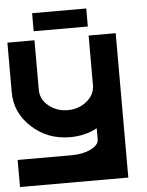

<svg xmlns="http://www.w3.org/2000/svg" viewBox="-53 -785 633 828"><g transform="rotate(-5 263.5 -371.0)"><path d="M351.6 -664.1H117.2V-742.2H351.6ZM468.8 0H0V-117.2H234.4Q282.7 -117.2 317.4 -134.3Q351.6 -151.4 351.6 -175.3V-223.6Q299.3 -195.3 234.4 -195.3Q137.2 -195.3 68.6 -258.3Q0 -321.3 0 -410.2V-625H117.2V-410.2Q117.2 -369.6 151.6 -341.1Q186 -312.5 234.4 -312.5Q282.7 -312.5 317.1 -341.1Q351.6 -369.6 351.6 -410.2V-625H468.8Z"/></g></svg>

Font: Leporid
Style: Regular
Weight: 400
Designer: GGBotNet
Foundry: GGBotNet
Version: 1.00